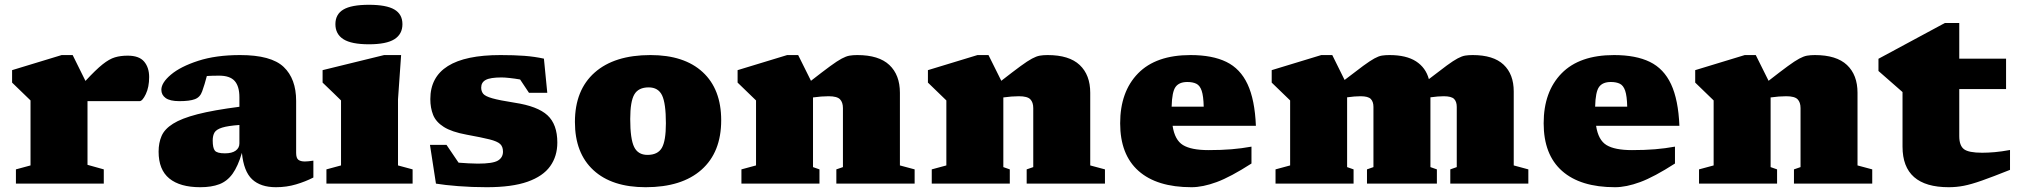

<svg xmlns="http://www.w3.org/2000/svg" viewBox="-20 -767 8432 802"><path d="M513.5 -534.5Q561 -534.5 582 -509.8Q603 -485 603 -445Q603 -403 589 -373.8Q575 -344.5 563 -344.5H359Q350.5 -344.5 345.5 -344.5V-78.5L413.5 -59.5V0H46.5V-59.5L107.5 -76V-347.5L30.5 -422V-474L237.5 -537H283.5L337 -429Q380.5 -476 408.5 -498.2Q436.5 -520.5 460 -527.5Q483.5 -534.5 513.5 -534.5Z M1289 -25.5Q1256 -8.5 1216.5 3.2Q1177 15 1132.5 15Q1068.5 15 1033.2 -18Q998 -51 990.5 -128.5Q974 -72.5 951.5 -41.2Q929 -10 896.2 2.5Q863.5 15 816.5 15Q732 15 687.2 -21.5Q642.5 -58 642.5 -133.5Q642.5 -170.5 655 -199.2Q667.5 -228 702.8 -250.2Q738 -272.5 804.8 -289.8Q871.5 -307 980 -321V-361Q980 -406.5 960.2 -428.8Q940.5 -451 895 -451Q877.5 -451 865.2 -450.5Q853 -450 844 -449.5Q835 -414.5 824.5 -385.5Q816 -361 794.2 -352.8Q772.5 -344.5 729.5 -344.5Q690 -344.5 672 -357.5Q654 -370.5 654 -392Q654 -421.5 694 -455.2Q734 -489 808 -513Q882 -537 983 -537Q1112.5 -537 1164.8 -487.5Q1217 -438 1217 -345.5V-128.5Q1217 -107 1226 -99.8Q1235 -92.5 1253.5 -92.5Q1266.5 -92.5 1289 -96ZM868.5 -180Q868.5 -149 877.5 -137.8Q886.5 -126.5 919.5 -126.5Q949 -126.5 964.5 -137.8Q980 -149 980 -168V-245Q932 -241.5 908 -234Q884 -226.5 876.2 -213.8Q868.5 -201 868.5 -180Z M1521 -582Q1448 -582 1414.5 -603.2Q1381 -624.5 1381 -666Q1381 -707.5 1414.5 -727.2Q1448 -747 1521 -747Q1594 -747 1627.5 -727.2Q1661 -707.5 1661 -666Q1661 -624.5 1627.5 -603.2Q1594 -582 1521 -582ZM1655.5 -537 1642.5 -352V-76L1703.5 -59.5V0H1343.5V-59.5L1404.5 -76V-347.5Q1396.5 -355.5 1373.5 -377.8Q1350.5 -400 1327.5 -422V-474L1584.5 -537Z M2070.5 -537Q2127 -537 2170.2 -533.8Q2213.5 -530.5 2252 -522L2266 -379.5H2189.5L2152.5 -435Q2129.5 -439 2108.8 -441.2Q2088 -443.5 2075 -443.5Q2028 -443.5 2009 -433.2Q1990 -423 1990 -401Q1990 -386 1998.2 -375.5Q2006.5 -365 2036 -356.5Q2065.5 -348 2129.5 -338Q2225.5 -323.5 2266.8 -285.5Q2308 -247.5 2308 -171.5Q2308 -114.5 2278.2 -72.8Q2248.5 -31 2183.8 -8Q2119 15 2013 15Q1951 15 1893.8 10.5Q1836.5 6 1801 0L1776 -162H1845L1895.5 -87.5Q1915 -86 1936.5 -84.8Q1958 -83.5 1976 -83.5Q2038.5 -83.5 2059.8 -96.2Q2081 -109 2081 -133.5Q2081 -154.5 2069.2 -165.5Q2057.5 -176.5 2024.8 -184.8Q1992 -193 1929 -204.5Q1866.5 -216 1833.8 -236.8Q1801 -257.5 1789.2 -287Q1777.5 -316.5 1777.5 -353Q1777.5 -537 2070.5 -537Z M2677 15Q2536 15 2458.8 -56.2Q2381.5 -127.5 2381.5 -257.5Q2381.5 -391 2464 -464Q2546.5 -537 2697 -537Q2838 -537 2915.2 -465.8Q2992.5 -394.5 2992.5 -264.5Q2992.5 -131 2910.2 -58Q2828 15 2677 15ZM2684.5 -120Q2727.5 -120 2744.5 -149.2Q2761.5 -178.5 2761.5 -252Q2761.5 -335.5 2745.5 -368.8Q2729.5 -402 2689.5 -402Q2647 -402 2629.8 -372.8Q2612.5 -343.5 2612.5 -270Q2612.5 -186.5 2628.8 -153.2Q2645 -120 2684.5 -120Z M3473.5 -59.5 3501 -69V-315.5Q3501 -339.5 3488.8 -352.2Q3476.5 -365 3441 -365Q3411.5 -365 3376 -360V-69L3403 -59.5V0H3077V-59.5L3138 -76V-347.5L3061 -422V-474L3268 -537H3314L3367.5 -429.5Q3417.5 -468.5 3447.5 -490.5Q3477.5 -512.5 3495.8 -522.2Q3514 -532 3528.2 -534.5Q3542.5 -537 3561 -537Q3651 -537 3695 -495.5Q3739 -454 3739 -379.5V-76L3800.5 -59.5V0H3473.5Z M4268.5 -59.5 4296 -69V-315.5Q4296 -339.5 4283.8 -352.2Q4271.5 -365 4236 -365Q4206.5 -365 4171 -360V-69L4198 -59.5V0H3872V-59.5L3933 -76V-347.5L3856 -422V-474L4063 -537H4109L4162.5 -429.5Q4212.5 -468.5 4242.5 -490.5Q4272.5 -512.5 4290.8 -522.2Q4309 -532 4323.2 -534.5Q4337.5 -537 4356 -537Q4446 -537 4490 -495.5Q4534 -454 4534 -379.5V-76L4595.5 -59.5V0H4268.5Z M4953 -537Q5044 -537 5102.5 -508.5Q5161 -480 5191.2 -415.2Q5221.5 -350.5 5226 -241.5H4878Q4887 -182 4921.5 -161Q4956 -140 5028 -140Q5081.5 -140 5124 -143.5Q5166.5 -147 5207.5 -154.5V-84Q5120.5 -28 5062.2 -6.5Q5004 15 4957 15Q4812.5 15 4735.8 -53Q4659 -121 4659 -252Q4659 -384 4733.8 -460.5Q4808.5 -537 4953 -537ZM4939.5 -424.5Q4905.5 -424.5 4890.5 -404Q4875.5 -383.5 4874 -321.5H5008Q5007 -366 4999.5 -388Q4992 -410 4977.2 -417.2Q4962.5 -424.5 4939.5 -424.5Z M6303 -385V-76L6364 -59.5V0H6038V-59.5L6065 -69V-320.5Q6065 -342.5 6053.8 -353.8Q6042.5 -365 6010.5 -365Q5987 -365 5955 -360.5V-69L5982 -59.5V0H5690V-59.5L5717 -69V-320.5Q5717 -342 5706 -353.5Q5695 -365 5663 -365Q5639 -365 5607 -360.5V-69L5634 -59.5V0H5308V-59.5L5369 -76V-347.5L5292 -422V-474L5499 -537H5545L5596.5 -433Q5645 -470.5 5674 -491.8Q5703 -513 5720.8 -522.8Q5738.5 -532.5 5752.2 -534.8Q5766 -537 5784 -537Q5854 -537 5894.8 -510.8Q5935.5 -484.5 5948.5 -436.5Q5995.5 -473 6023.5 -493.5Q6051.5 -514 6069 -523.2Q6086.5 -532.5 6100.2 -534.8Q6114 -537 6131.5 -537Q6218 -537 6260.5 -497Q6303 -457 6303 -385Z M6722 -537Q6813 -537 6871.5 -508.5Q6930 -480 6960.2 -415.2Q6990.5 -350.5 6995 -241.5H6647Q6656 -182 6690.5 -161Q6725 -140 6797 -140Q6850.5 -140 6893 -143.5Q6935.5 -147 6976.5 -154.5V-84Q6889.5 -28 6831.2 -6.5Q6773 15 6726 15Q6581.5 15 6504.8 -53Q6428 -121 6428 -252Q6428 -384 6502.8 -460.5Q6577.5 -537 6722 -537ZM6708.5 -424.5Q6674.5 -424.5 6659.5 -404Q6644.5 -383.5 6643 -321.5H6777Q6776 -366 6768.5 -388Q6761 -410 6746.2 -417.2Q6731.5 -424.5 6708.5 -424.5Z M7473.5 -59.5 7501 -69V-315.5Q7501 -339.5 7488.8 -352.2Q7476.5 -365 7441 -365Q7411.5 -365 7376 -360V-69L7403 -59.5V0H7077V-59.5L7138 -76V-347.5L7061 -422V-474L7268 -537H7314L7367.5 -429.5Q7417.5 -468.5 7447.5 -490.5Q7477.5 -512.5 7495.8 -522.2Q7514 -532 7528.2 -534.5Q7542.5 -537 7561 -537Q7651 -537 7695 -495.5Q7739 -454 7739 -379.5V-76L7800.5 -59.5V0H7473.5Z M8164 -198.5Q8164 -159 8183.5 -144Q8203 -129 8259.5 -129Q8284 -129 8312.5 -131.5Q8341 -134 8376 -140.5V-57.5Q8303.5 -28.5 8258.8 -12.8Q8214 3 8183 9Q8152 15 8120 15Q7927 15 7927 -154.5V-382.5L7826.5 -470.5V-521.5L8104 -671H8164V-522H8359.5V-395H8164Z"/></svg>

Font: Newsreader Caption ExtraBold
Style: Regular
Weight: 800
Designer: Hugues Gentile
Foundry: Production Type
Version: Version 1.001